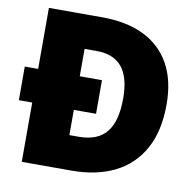

<svg xmlns="http://www.w3.org/2000/svg" viewBox="-80 -795 893 877"><g transform="rotate(10 367.0 -357.0)"><path d="M324 -714Q439 -714 519 -674.5Q599 -635 641 -559Q683 -483 683 -372Q683 -248 636.5 -165Q590 -82 506 -41Q422 0 308 0H77V-275H15V-431H77V-714ZM326 -558H270V-431H373V-275H270V-158H313Q401 -158 442 -209Q483 -260 483 -365Q483 -463 444 -510.5Q405 -558 326 -558Z"/></g></svg>

Font: Noto Sans Cham Black
Style: Regular
Weight: 900
Version: Version 2.002